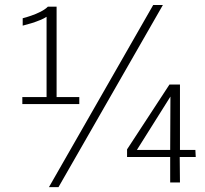

<svg xmlns="http://www.w3.org/2000/svg" viewBox="-20 -765 839 785"><path d="M71.3 -339.4V-368.2H170.4V-696.3Q161.1 -689.9 144 -682.9Q127 -675.8 107.7 -669.9Q88.4 -664.1 72.8 -660.2V-690.4Q86.9 -693.8 106.9 -700.7Q127 -707.5 145.8 -717Q164.6 -726.6 175.8 -737.8H211.4V-368.2H304.2V-339.4ZM180.2 0 606.4 -744.6H646L219.2 0ZM675.8 -19V-123H499.5V-154.3L672.9 -419.4H715.8V-151.9H778.8L780.3 -123H714.8L715.8 -19ZM539.6 -151.9H675.8L676.8 -370.1Z"/></svg>

Font: Comme Thin
Style: Regular
Weight: 250
Version: Version 1.000;gftools[0.9.27]